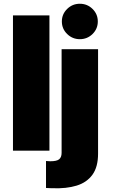

<svg xmlns="http://www.w3.org/2000/svg" viewBox="-20 -810 622 1032"><path d="M245.7 -727.3V0H49.7V-727.3ZM311.1 -545.5H507.1V15.6Q507.1 87.4 476.9 129.1Q446.7 170.8 391.9 187.7Q337 204.5 262.8 201.7Q255.3 201.3 247.2 201.3Q239 201.3 227.3 200.3V55.4Q239.7 56.8 250 56.8Q285.2 56.8 298.1 46Q311.1 35.2 311.1 11.4ZM409.1 -599.4Q369.3 -599.4 340.9 -627.3Q312.5 -655.2 312.5 -694.6Q312.5 -734 340.9 -761.9Q369.3 -789.8 409.1 -789.8Q449.2 -789.8 477.5 -761.9Q505.7 -734 505.7 -694.6Q505.7 -655.2 477.5 -627.3Q449.2 -599.4 409.1 -599.4Z"/></svg>

Font: Inter UI Black
Style: Regular
Weight: 900
Designer: Rasmus Andersson
Foundry: rsms
Version: 3.2;8d6f07862